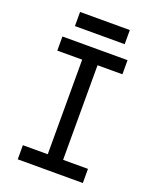

<svg xmlns="http://www.w3.org/2000/svg" viewBox="-175 -1077 950 1175"><g transform="rotate(20 300.0 -489.0)"><path d="M250 0V-800H350V0ZM88 0V-92H512V0ZM88 -708V-800H512V-708ZM138 -886V-978H462V-886Z"/></g></svg>

Font: Victor Mono
Style: Bold
Weight: 700
Monospace: yes
Designer: Rune Bjørnerås
Version: Version 1.561;gftools[0.9.30]